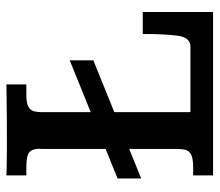

<svg xmlns="http://www.w3.org/2000/svg" viewBox="-62 -610 673 588"><g transform="rotate(-90 274.0 -316.5)"><path d="M21 -220.2V-292.5L382.8 -439V-366.7ZM30.3 0V-61H54.7Q83 -61 94.7 -67.6Q106.4 -74.2 108.9 -85.2Q111.3 -96.2 111.3 -109.9V-517.6Q111.3 -521.5 111.6 -525.6Q111.8 -529.8 111.8 -534.2Q111.8 -550.8 102.8 -561.3Q93.8 -571.8 54.7 -571.8H30.3V-632.8Q39.6 -632.3 54.4 -632.1Q69.3 -631.8 86.2 -631.6Q103 -631.3 116.2 -631.3Q163.1 -631.3 209.2 -631.6Q255.4 -631.8 309.1 -632.8V-571.8H275.4Q250.5 -571.8 239.7 -564.9Q229 -558.1 226.6 -547.9Q224.1 -537.6 224.1 -525.4V-69.3H424.8Q452.6 -69.3 458 -107.7Q463.4 -146 463.4 -215.3H530.8V0Z"/></g></svg>

Font: Kameron Medium
Style: Regular
Weight: 500
Designer: Vernon Adams
Foundry: Vernon Adams
Version: Version 1.100